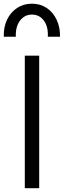

<svg xmlns="http://www.w3.org/2000/svg" viewBox="-34 -994 337 1014"><path d="M97 0V-700H173V0ZM-14 -800Q-15.5 -850.5 3.2 -890Q22 -929.5 56.2 -952Q90.5 -974.5 135 -974.5Q179 -974.5 212.8 -951.8Q246.5 -929 265.2 -889.5Q284 -850 283 -800H218.5Q221.5 -852.5 197.8 -884.8Q174 -917 135 -917Q95.5 -917 71.5 -884.8Q47.5 -852.5 49.5 -800Z"/></svg>

Font: Geologica ExtraLight
Style: Regular
Weight: 200
Designer: Sindre Bremnes, Frode Helland
Foundry: Monokrom Skriftforlag AS
Version: Version 1.010; ttfautohint (v1.8.4.7-5d5b);gftools[0.9.28]